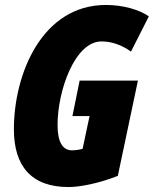

<svg xmlns="http://www.w3.org/2000/svg" viewBox="-20 -744 620 774"><path d="M256 10C303 10 379 -5 455 -35L536 -419H301L272 -276H341L313 -144C298 -140 283 -138 270 -138C232 -138 212 -173 212 -240C212 -379 282 -577 389 -577C431 -577 472 -562 508 -536L580 -678C542 -705 476 -724 407 -724C150 -724 36 -447 36 -223C36 -76 105 10 256 10Z"/></svg>

Font: Noto Sans UI Condensed Black
Style: Italic
Weight: 900
Width: 3
Italic angle: -192°
Designer: Monotype Design Team
Foundry: Monotype Imaging Inc.
Version: Version 1.901